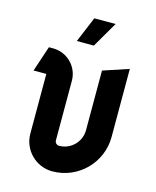

<svg xmlns="http://www.w3.org/2000/svg" viewBox="-109 -776 709 871"><g transform="rotate(15 245.0 -340.0)"><path d="M225 -700 175 -580H255L325 -700ZM220 20C341.4 20 440 -78.6 440 -200V-520L320 -480V-200C320 -144.8 275.2 -100 220 -100C209 -100 200 -109 200 -120V-400C200 -466.2 146.2 -520 80 -520H60L20 -400H80V-120C80 -42.7 142.7 20 220 20Z"/></g></svg>

Font: Abibas
Style: Medium
Weight: 500
Version: Version 0.3